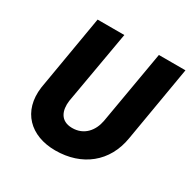

<svg xmlns="http://www.w3.org/2000/svg" viewBox="-162 -855 1031 1039"><g transform="rotate(30 353.5 -336.0)"><path d="M158 -700 78 -230C56 -70 158 28 313 28C479 28 601 -68 627 -230L707 -700H541L462 -243C450 -177 406 -122 330 -123C257 -124 237 -180 245 -242L325 -700Z"/></g></svg>

Font: Jost*
Style: Bold Italic
Weight: 700
Italic angle: -10°
Version: Version 3.7